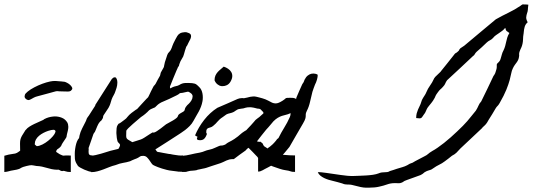

<svg xmlns="http://www.w3.org/2000/svg" viewBox="-22 -779 2417 870"><path d="M-2.4 -73.2Q7.3 -76.2 17.1 -78.4Q26.9 -80.6 35.6 -81.5Q42.5 -82 46.9 -83.3Q51.3 -84.5 54.9 -86.4Q58.6 -88.4 61.8 -90.8Q64.9 -93.3 69.3 -96.2Q68.8 -114.7 68.8 -125.5V-129.9Q68.8 -138.2 70.3 -145.8Q71.8 -153.3 77.1 -163.1Q82.5 -172.9 93.8 -189.9Q94.7 -189.9 94.7 -190.4Q94.7 -190.9 95.7 -191.4Q100.6 -198.2 110.8 -204.8Q121.1 -211.4 132.8 -217Q144.5 -222.7 155.5 -227.3Q166.5 -231.9 173.3 -235.4Q176.3 -236.8 176.5 -237.1Q176.8 -237.3 176.3 -237.3Q176.3 -237.8 176.5 -238Q176.8 -238.3 179.7 -239.7Q197.3 -249 218.8 -251Q222.7 -251.5 226.6 -251.5Q243.2 -251.5 258.3 -245.4Q273.4 -239.3 282.7 -224.6Q287.6 -215.8 287.6 -204.1Q287.6 -195.8 285.2 -186Q282.7 -176.3 281.5 -171.1Q280.3 -166 280 -163.1Q279.8 -160.2 279.3 -158.4Q278.8 -156.7 277.1 -154.1Q275.4 -151.4 272.2 -146.7Q269 -142.1 263.2 -133.3Q259.8 -128.4 258.5 -125.7Q257.3 -123 256.6 -121.1Q255.9 -119.1 254.4 -116.9Q252.9 -114.7 249.5 -111.3Q246.1 -107.9 243.2 -106.2Q240.2 -104.5 238 -102.8Q235.8 -101.1 234.4 -98.4Q232.9 -95.7 232.4 -90.8Q234.9 -89.4 239.3 -86.2Q243.7 -83 248.8 -80.1Q253.9 -77.1 259.8 -75.2Q263.2 -73.7 267.1 -73.7Q268.6 -73.7 270.5 -74.2Q274.9 -74.7 279.8 -74.7Q282.2 -74.7 287.4 -74.5Q292.5 -74.2 298.8 -74.2V0.5Q283.2 0.5 274.4 -2.9Q269 -4.9 265.1 -4.9Q262.7 -4.9 260.7 -3.9H258.8Q255.9 -3.9 253.9 -4.9Q252 -5.9 249.8 -7.3Q247.6 -8.8 244.6 -9.8Q243.2 -10.3 241.2 -10.3Q239.3 -10.3 236.8 -9.8Q222.7 -10.3 211.7 -12.7Q200.7 -15.1 190.2 -18.3Q179.7 -21.5 168.5 -23.9Q157.2 -26.4 143.1 -26.9Q134.8 -28.3 129.9 -29.3Q125 -30.3 121.1 -30.5Q117.2 -30.8 112.3 -29.8Q107.4 -28.8 98.6 -26.9Q88.4 -24.4 83.5 -22.7Q78.6 -21 75.7 -19.5Q72.8 -18.1 70.8 -16.6Q68.8 -15.1 65.2 -13.7Q61.5 -12.2 54.4 -10.5Q47.4 -8.8 34.7 -6.8Q27.3 -5.9 18.6 -3.2Q9.8 -0.5 -2.4 0.5ZM144.5 -116.7Q156.2 -117.2 170.2 -124.3Q184.1 -131.3 196.5 -141.4Q209 -151.4 218 -162.1Q227.1 -172.9 229 -180.7L229.5 -183.1Q229.5 -188.5 223.6 -190.4Q221.7 -190.9 219.7 -190.9Q211.4 -190.9 196.3 -186Q186 -182.6 175 -177Q164.1 -171.4 155 -163.8Q146 -156.2 140.6 -146.5Q135.7 -137.7 135.7 -127.4V-124Q139.2 -121.1 144.5 -116.7ZM229.5 -412.1Q244.1 -411.1 251 -410.4Q257.8 -409.7 260.3 -409.7L261.7 -409.2H260.3Q262.7 -409.2 269.5 -408.7Q274.4 -407.7 282 -403.8Q289.6 -399.9 295.7 -394.3Q301.8 -388.7 304.7 -382.3Q305.7 -380.4 305.7 -378.4Q305.7 -374.5 302.2 -371.1Q299.3 -367.2 295.2 -365.7Q291 -364.3 286.1 -364.3H281.2Q278.8 -364.3 274.9 -364.5Q271 -364.7 265.1 -364.7Q251.5 -364.7 246.1 -365.2Q240.7 -365.7 237.8 -366Q234.9 -366.2 231.9 -365.5Q229 -364.7 220.7 -362.5Q212.4 -360.4 196 -355.7Q179.7 -351.1 149.9 -343.3Q139.2 -340.8 131.8 -336.9Q124.5 -333 118.9 -329.8Q113.3 -326.7 108.9 -325.7H106.9Q103 -325.7 98.1 -328.6Q89.4 -334.5 89.4 -341.8Q89.4 -343.8 90.8 -349.4Q92.3 -355 104 -364.5Q115.7 -374 133.5 -383.3Q151.4 -392.6 169.7 -399.4Q188 -406.2 204.6 -409.7Q217.3 -412.1 225.1 -412.1Z M401.4 -171.9Q396 -155.8 390.4 -139.9Q384.8 -124 379.4 -108.4Q379.9 -105 379.9 -101.6Q379.9 -98.1 379.4 -94.7V-90.8Q379.4 -86.9 380.1 -83.3Q380.9 -79.6 384.3 -77.1Q387.7 -74.7 396 -74.7V0Q389.6 0 379.9 -2.9Q370.1 -5.9 360.1 -10.3Q350.1 -14.6 342 -19.3Q334 -23.9 331.1 -27.3Q330.1 -27.3 330.1 -29.3Q325.2 -36.1 321.8 -43.2Q318.4 -50.3 317.4 -59.1Q316.9 -65.9 316.9 -73.7Q316.9 -77.6 316.9 -85.4Q316.9 -93.3 318.6 -105Q320.3 -116.7 323.2 -127.4Q326.2 -138.2 331.1 -146.5Q334.5 -151.4 335.4 -152.3Q336.4 -153.3 336.4 -153.6Q336.4 -153.8 336.7 -155.8Q336.9 -157.7 338.4 -165Q341.8 -180.7 350.3 -197.3Q358.9 -213.9 365.7 -227.5Q367.2 -230.5 367.9 -232.2Q368.7 -233.9 369.1 -235.4Q369.6 -236.8 370.1 -238.5Q370.6 -240.2 372.1 -243.2Q375 -248 376.5 -249.8Q377.9 -251.5 380.4 -254.9Q387.2 -266.1 393.8 -275.9Q400.4 -285.6 406.7 -295.9Q409.2 -299.3 409.2 -299.8Q409.2 -300.3 410.2 -304.2Q428.7 -333.5 447.5 -362.8Q466.3 -392.1 484.9 -421.4Q491.7 -428.7 497.6 -428.7Q498 -428.7 501.2 -428.2Q504.4 -427.7 507.3 -419.9Q509.8 -414.1 509.8 -404.8Q509.8 -401.4 508.8 -392.6Q507.8 -383.8 500.5 -364.3Q498 -356 492.9 -347.4Q487.8 -338.9 483.9 -328.6Q480 -315.9 477.8 -308.6Q475.6 -301.3 469.7 -290.5Q463.4 -281.7 458.3 -273.2Q453.1 -264.6 446.8 -255.9Q445.3 -252 445.1 -250.2Q444.8 -248.5 444.8 -247.3Q444.8 -246.1 444.1 -244.1Q443.4 -242.2 440.4 -237.8Q438 -233.4 436.3 -232.2Q434.6 -231 432.4 -229Q430.2 -227.1 426.8 -222.2Q423.3 -217.3 418.5 -206.5Q416 -201.2 414.6 -197Q413.1 -192.9 410.2 -186.5Q408.7 -183.1 408 -181.6Q407.2 -180.2 406.2 -179Q405.3 -177.7 404.1 -176.3Q402.8 -174.8 401.4 -171.9Z M550.3 -185.5Q550.3 -172.4 549.8 -165.5V-163.1Q549.8 -157.7 551.3 -153.8Q552.7 -149.9 558.6 -146Q564.5 -142.1 577.6 -134.8Q593.3 -140.1 601.3 -142.3Q609.4 -144.5 616 -147Q622.6 -149.4 631.3 -154.8Q640.1 -160.2 657.7 -171.9Q664.6 -176.3 667.2 -177.7Q669.9 -179.2 670.9 -179.2Q671.4 -179.2 671.9 -178.7Q672.4 -178.2 673.3 -178.2H674.8Q679.7 -178.7 688.7 -184.6Q697.8 -190.4 706.8 -197.3Q715.8 -204.1 722.7 -209.7Q729.5 -215.3 730.5 -215.8Q751 -226.6 761.7 -233.2Q772.5 -239.7 777.3 -243.9Q782.2 -248 783.2 -250.7Q784.2 -253.4 785.2 -255.9Q786.1 -258.3 789.1 -261Q792 -263.7 800.8 -268.6Q810.1 -273.4 812.3 -276.1Q814.5 -278.8 814.9 -281.5Q815.4 -284.2 816.9 -288.6Q818.4 -293 826.2 -302.2Q826.7 -302.7 833.3 -308.8Q839.8 -314.9 845.2 -323.7Q850.6 -332.5 850.8 -342.3Q851.1 -352.1 838.9 -359.4Q835 -362.3 833 -363Q831.1 -363.8 828.4 -363.5Q825.7 -363.3 820.6 -361.8Q815.4 -360.4 805.2 -358.4Q797.4 -357.9 794.7 -357.2Q792 -356.4 790.8 -355.2Q789.6 -354 787.6 -352.3Q785.6 -350.6 779.8 -347.7Q762.7 -339.4 744.9 -330.8Q727.1 -322.3 708.5 -314.9Q698.2 -309.1 693.6 -305.2Q689 -301.3 686.3 -298.3Q683.6 -295.4 681.4 -293.5Q679.2 -291.5 673.3 -289.6Q665.5 -286.6 661.1 -284.2Q656.7 -281.7 654.3 -279.8Q651.9 -277.8 649.9 -275.6Q647.9 -273.4 645 -270.5Q642.6 -269 640.9 -267.1Q639.2 -265.1 636.7 -263.2Q631.8 -259.3 627 -255.6Q622.1 -252 616.7 -248.5Q612.8 -245.1 602.1 -236.1Q591.3 -227.1 579.8 -217Q568.4 -207 559.3 -198Q550.3 -189 550.3 -185.5ZM391.1 -73.7Q399.4 -73.7 411.6 -76.4Q423.8 -79.1 436.5 -82.8Q449.2 -86.4 460.4 -90.1Q471.7 -93.8 478.5 -95.7Q487.3 -97.7 496.6 -100.1Q505.9 -102.5 514.6 -104.5Q520.5 -113.8 521.5 -118.7Q522 -120.6 522 -122.1Q522 -124 520.5 -126.5Q519 -128.9 515.9 -131.3Q512.7 -133.8 510.3 -139.2Q508.8 -143.6 507.3 -153.6Q505.9 -163.6 505.4 -174.8V-180.2Q505.4 -188.5 506.3 -197.5Q507.3 -206.5 510.3 -210.9Q513.2 -215.8 514.4 -217.3Q515.6 -218.8 516.6 -219Q517.6 -219.2 519.5 -220Q521.5 -220.7 525.9 -224.1Q534.2 -231 542.2 -236.3Q550.3 -241.7 555.7 -249.5Q562.5 -258.3 574 -267.3Q585.4 -276.4 595.7 -283.2Q596.7 -284.2 598.6 -284.2Q609.9 -296.4 620.4 -308.1Q630.9 -319.8 642.1 -331.5Q645.5 -335 647 -336.2Q648.4 -337.4 649.2 -338.6Q649.9 -339.8 650.9 -341.8Q651.9 -343.8 654.3 -348.6Q658.2 -356.9 662.4 -365.7Q666.5 -374.5 671.4 -383.3Q673.8 -388.2 674.8 -389.4Q675.8 -390.6 676.5 -391.4Q677.2 -392.1 678.7 -393.3Q680.2 -394.5 683.1 -399.4Q688 -408.7 692.9 -418Q697.8 -427.2 703.1 -436Q704.6 -440.4 704.8 -442.6Q705.1 -444.8 705.6 -446.5Q706.1 -448.2 706.8 -450.4Q707.5 -452.6 710.4 -457Q716.3 -467.8 718.3 -470.9Q720.2 -474.1 720.7 -475.8Q721.2 -477.5 721.7 -481.4Q722.2 -485.4 725.1 -497.1Q727.5 -505.4 730.5 -513.4Q733.4 -521.5 735.8 -529.8Q738.8 -538.1 743.9 -542.7Q749 -547.4 752.4 -554.2Q754.9 -559.1 756.1 -562.5Q757.3 -565.9 759 -570.8Q760.7 -575.7 763.9 -582.8Q767.1 -589.8 773.4 -601.6Q776.9 -607.9 781.2 -615.5Q785.6 -623 792.5 -627Q795.9 -629.9 803.5 -631.6Q811 -633.3 815.9 -633.3Q818.8 -633.3 820.3 -633.1Q821.8 -632.8 822.8 -632.8Q823.7 -632.8 825 -632.3Q826.2 -631.8 828.6 -630.9Q839.4 -627.9 842.3 -622.1Q843.8 -618.7 843.8 -614.3Q843.8 -611.8 842.5 -607.2Q841.3 -602.5 837.2 -595.5Q833 -588.4 830.6 -582.5Q828.1 -577.1 827.4 -575.7Q826.7 -574.2 826.4 -573.5Q826.2 -572.8 825.2 -571.8Q824.2 -570.8 821.8 -566.9Q818.8 -558.1 816.4 -550.3Q814 -542.5 811.5 -533.2Q809.1 -522.5 802.2 -512.7Q795.4 -502.9 790.5 -487.8Q789.6 -483.9 789.3 -482.7Q789.1 -481.4 788.8 -480.7Q788.6 -480 787.6 -479Q786.6 -478 784.2 -474.1Q782.2 -469.2 781.2 -466.8Q780.3 -464.4 777.8 -459.5Q770.5 -441.9 762.9 -423.8Q755.4 -405.8 748.5 -387.7Q748.5 -386.7 748.3 -386.2Q748 -385.7 748 -385.3Q748.5 -383.3 748.5 -381.3Q748.5 -379.4 749.5 -378.4Q752 -379.4 753.9 -380.6Q755.9 -381.8 758.8 -383.3Q767.1 -387.2 775.4 -388.7Q783.7 -390.1 790.5 -394Q797.4 -398.4 803.5 -400.4Q809.6 -402.3 816.2 -402.8Q822.8 -403.3 830.6 -403.1Q838.4 -402.8 848.1 -402.3Q861.8 -400.9 867.9 -396.2Q874 -391.6 880.9 -384.3Q886.7 -378.9 890.4 -371.1Q894 -363.3 895.5 -354.7Q897 -346.2 897 -337.4Q897 -328.1 895.5 -320.3Q893.1 -307.1 888.7 -295.7Q884.3 -284.2 878.7 -273.7Q873 -263.2 866.7 -252.7Q860.4 -242.2 854.5 -231Q847.7 -218.3 837.4 -208Q827.1 -197.8 816.7 -189.7Q806.2 -181.6 797.9 -176.5Q789.6 -171.4 787.1 -169.4Q760.7 -152.3 734.6 -135.5Q708.5 -118.7 682.1 -102.1Q686.5 -95.2 689 -92.5Q691.4 -89.8 700.7 -89.4Q706.5 -88.4 710 -87.6Q713.4 -86.9 716.1 -86.4Q718.8 -85.9 721.4 -85.4Q724.1 -85 729.5 -84Q733.4 -83 737.5 -82.5Q741.7 -82 745.1 -81.1H748.5Q761.2 -78.1 776.9 -76.2Q787.6 -74.2 798.3 -74.2Q802.7 -74.2 807.1 -74.7V0Q806.2 -0.5 802.2 -0.7Q798.3 -1 794.2 -1Q790 -1 786.4 -1.2Q782.7 -1.5 781.7 -2Q770 -3.9 757.3 -5.1Q744.6 -6.3 733.4 -9.3Q710.4 -15.1 693.6 -21.7Q676.8 -28.3 671.4 -31.7Q667.5 -34.2 663.1 -41Q658.7 -47.9 653.6 -54.9Q648.4 -62 642.1 -67.9Q635.7 -72.8 628.4 -72.8H627Q619.6 -72.8 617.2 -72Q614.7 -71.3 612.1 -69.6Q609.4 -67.9 604.5 -64.7Q599.6 -61.5 586.9 -57.1Q584 -56.6 577.1 -53Q570.3 -49.3 567.4 -48.3Q558.6 -45.4 551 -43.9Q543.5 -42.5 535.9 -41Q528.3 -39.6 520 -37.4Q511.7 -35.2 501 -30.8Q486.8 -27.3 473.6 -22Q460.4 -16.6 446.8 -11.5Q433.1 -6.3 419.4 -2.7Q405.8 1 391.1 1Z M950.2 -415Q950.2 -427.7 954.1 -436.5Q958 -445.3 964.1 -452.1Q970.2 -459 977.5 -464.8Q984.9 -470.7 991.7 -477.1Q1002.4 -473.6 1011.5 -467.5Q1020.5 -461.4 1025.6 -452.9Q1030.8 -444.3 1030.5 -433.6Q1030.3 -422.9 1022.9 -409.7Q1016.1 -397.9 1005.9 -393.1Q996.6 -388.7 987.8 -388.7Q986.3 -388.7 980.2 -388.9Q974.1 -389.2 964.6 -396Q955.1 -402.8 950.2 -415ZM1159.2 -283.2Q1155.8 -285.2 1153.6 -285.9Q1151.4 -286.6 1149.2 -286.6Q1147 -286.6 1144.3 -286.9Q1141.6 -287.1 1137.7 -288.6Q1128.4 -291.5 1114.7 -293H1108.4Q1098.1 -293 1089.4 -290.5Q1084 -288.6 1081.8 -288.1Q1079.6 -287.6 1077.6 -287.4Q1075.7 -287.1 1073.2 -286.9Q1070.8 -286.6 1065.4 -285.6Q1058.1 -284.7 1054.2 -282.7Q1050.3 -280.8 1046.6 -278.1Q1043 -275.4 1038.6 -272.7Q1034.2 -270 1026.4 -267.6Q1016.1 -265.1 1011.5 -263.7Q1006.8 -262.2 1003.9 -260.5Q1001 -258.8 997.8 -256.1Q994.6 -253.4 987.3 -248.5Q979 -243.2 973.6 -238.3Q968.3 -233.4 963.9 -228.3Q959.5 -223.1 954.8 -218.3Q950.2 -213.4 943.8 -208.5Q938 -203.6 932.4 -202.1Q926.8 -200.7 922.4 -199Q918 -197.3 915.3 -193.6Q912.6 -189.9 912.6 -181.2V-178.7Q912.6 -176.3 913.3 -175.5Q914.1 -174.8 915 -173.8L915.5 -172.9Q915.5 -171.9 915 -170.2Q914.6 -168.5 911.1 -161.1Q902.8 -143.6 885.7 -143.6Q879.4 -143.6 872.6 -145.5Q870.1 -150.9 870.1 -153.8Q870.1 -154.8 871.1 -156Q872.1 -157.2 873.5 -157.7Q874 -157.7 874 -158.2Q874 -158.7 872.6 -159.2Q871.1 -159.7 861.8 -165.5Q877 -202.1 903.1 -235.6Q929.2 -269 962.9 -290.5Q986.3 -300.3 1008.8 -310.3Q1031.2 -320.3 1054.7 -330.6Q1058.1 -331.5 1059.3 -332Q1060.5 -332.5 1061.5 -332.8Q1062.5 -333 1064 -333.3Q1065.4 -333.5 1069.3 -334Q1072.8 -334.5 1074.2 -334.5Q1075.7 -334.5 1076.7 -334.5Q1077.6 -334.5 1079.1 -334.2Q1080.6 -334 1084 -334Q1091.3 -335 1098.1 -336.9Q1105 -338.9 1111.8 -340.3Q1118.7 -341.8 1125.7 -342Q1132.8 -342.3 1141.1 -340.3Q1146 -338.9 1152.6 -337.4Q1159.2 -335.9 1166.5 -333.7Q1173.8 -331.5 1180.7 -328.9Q1187.5 -326.2 1192.9 -323.2Q1203.6 -316.9 1211.2 -313.7Q1218.8 -310.5 1226.1 -310.5H1228Q1233.9 -310.5 1241.2 -313.5Q1248.5 -316.4 1259.3 -323.2Q1265.6 -327.1 1268.1 -329.6Q1270.5 -332 1272.5 -333.5Q1274.4 -335 1278.6 -335.4Q1282.7 -335.9 1293 -335.9Q1301.8 -335.9 1306.2 -335.4Q1310.5 -335 1313.7 -333.7Q1316.9 -332.5 1319.6 -330.6Q1322.3 -328.6 1327.6 -325.2Q1327.6 -316.9 1328.1 -312Q1328.6 -309.6 1328.6 -307.1Q1328.6 -304.7 1328.1 -301.5Q1327.6 -298.3 1326.2 -294.9Q1324.7 -291.5 1320.3 -286.6Q1310.1 -275.4 1300.5 -269.8Q1291 -264.2 1282 -261.2Q1272.9 -258.3 1264.2 -256.3Q1255.4 -254.4 1246.1 -250.2Q1236.8 -246.1 1226.8 -238.3Q1216.8 -230.5 1205.6 -215.8Q1198.7 -207 1194.6 -202.9Q1190.4 -198.7 1184.1 -191.4Q1173.8 -178.2 1163.1 -165.3Q1152.3 -152.3 1142.1 -138.2Q1144.5 -137.7 1145.8 -137.7Q1147 -137.7 1149.4 -136.7H1151.4Q1153.8 -136.2 1154.8 -136.2Q1155.3 -136.2 1155.5 -136.5Q1155.8 -136.7 1156.2 -137.2Q1156.2 -137.7 1156.7 -137.7L1157.2 -137.2Q1158.2 -136.7 1162.1 -133.8Q1166 -131.3 1167.5 -129.4Q1168.9 -127.4 1169.7 -125.2Q1170.4 -123 1171.6 -120.8Q1172.9 -118.7 1175.8 -115.7Q1181.6 -112.8 1187.3 -108.4Q1192.9 -104 1198.2 -99.4Q1203.6 -94.7 1209.2 -90.3Q1214.8 -85.9 1220.2 -83Q1227.5 -81.5 1238.8 -80.1Q1250 -78.6 1262.9 -77.4Q1275.9 -76.2 1289.6 -75.4Q1303.2 -74.7 1314.9 -74.7V0Q1305.7 0 1301.8 -0.7Q1297.9 -1.5 1294.4 -2.7Q1291 -3.9 1285.6 -5.4Q1280.3 -6.8 1268.6 -8.3Q1260.7 -9.3 1246.1 -13.9Q1231.4 -18.6 1215.6 -24.4Q1199.7 -30.3 1186 -36.1Q1172.4 -42 1166.5 -44.9Q1159.2 -48.3 1156.7 -51Q1154.3 -53.7 1150.4 -59.1Q1148.9 -62 1147 -64.2Q1145 -66.4 1143.1 -69.3Q1143.1 -70.3 1142.6 -70.3Q1142.1 -70.3 1141.1 -71.3Q1132.3 -81.1 1123 -90.3Q1113.8 -99.6 1104 -109.4Q1101.1 -107.4 1099.4 -106Q1097.7 -104.5 1096.4 -103.3Q1095.2 -102.1 1094 -100.6Q1092.8 -99.1 1090.3 -96.7Q1076.2 -86.9 1063.2 -77.4Q1050.3 -67.9 1037.6 -58.1Q1024.4 -58.1 1017.6 -56.4Q1010.7 -54.7 1004.2 -51.8Q997.6 -48.8 988.5 -44.4Q979.5 -40 961.9 -34.7Q949.2 -30.8 936.8 -26.6Q924.3 -22.5 911.6 -18.1Q906.2 -16.6 903.6 -16.1Q900.9 -15.6 898.4 -15.1Q896 -14.6 892.6 -13.9Q889.2 -13.2 882.8 -11.7Q876 -10.7 874 -10Q872.1 -9.3 870.8 -8.8Q869.6 -8.3 867.4 -7.6Q865.2 -6.8 857.9 -6.3Q850.6 -5.4 847.4 -5.4Q844.2 -5.4 841.8 -5.1Q839.4 -4.9 836.4 -4.2Q833.5 -3.4 827.1 -2Q822.8 0 817.9 0H802.7V-72.8Q822.8 -74.2 841.3 -78.9Q859.9 -83.5 882.8 -87.4Q890.6 -88.9 896 -90.8Q901.4 -92.8 905.8 -94.5Q910.2 -96.2 915.3 -97.9Q920.4 -99.6 928.2 -101.1Q939.9 -103.5 950 -108.4Q960 -113.3 971.2 -117.7Q975.1 -119.1 977.8 -119.4Q980.5 -119.6 982.7 -119.6Q984.9 -119.6 987.3 -120.1Q989.7 -120.6 993.7 -122.1Q997.1 -123 999 -124.3Q1001 -125.5 1002.7 -127Q1004.4 -128.4 1006.6 -130.1Q1008.8 -131.8 1012.7 -133.8Q1030.3 -142.6 1040 -149.2Q1049.8 -155.8 1056.4 -161.1Q1063 -166.5 1068.6 -171.6Q1074.2 -176.8 1084 -183.1Q1087.9 -186 1089.8 -186.8Q1091.8 -187.5 1092.8 -188.2Q1093.8 -189 1095.2 -190.4Q1096.7 -191.9 1100.1 -195.8Q1106.9 -203.1 1114.3 -210.7Q1121.6 -218.3 1128.4 -226.6Q1135.3 -236.3 1144.3 -242.2Q1153.3 -248 1162.1 -256.8Q1167.5 -261.7 1170.4 -264.2Q1171.9 -265.1 1171.9 -267.1Q1171.9 -269 1170.4 -271.5Q1167.5 -273.9 1164.8 -277.1Q1162.1 -280.3 1159.2 -283.2Z M1147.5 -76.2Q1158.2 -76.2 1161.1 -78.6Q1173.3 -84.5 1177 -87.2Q1180.7 -89.8 1181.4 -91.8Q1182.1 -93.8 1182.4 -96.2Q1182.6 -98.6 1187 -103.5Q1189.5 -106.4 1193.1 -108.9Q1196.8 -111.3 1201.7 -115Q1206.5 -118.7 1213.1 -124.8Q1219.7 -130.9 1228.5 -141.6Q1231.4 -145 1231.9 -146.2Q1232.4 -147.5 1232.9 -147.9Q1233.4 -148.4 1234.6 -149.4Q1235.8 -150.4 1239.7 -153.3Q1252 -178.2 1266.1 -200.9Q1280.3 -223.6 1291.5 -249Q1293.5 -254.4 1293.9 -256.8Q1294.4 -259.3 1294.4 -261Q1294.4 -262.7 1294.4 -265.1Q1294.4 -267.6 1295.9 -273.4Q1296.9 -278.3 1299.1 -282.5Q1301.3 -286.6 1303.7 -290.8Q1306.2 -294.9 1309.1 -300.3Q1312 -305.7 1314.9 -313.5Q1317.4 -319.8 1318.4 -325.2Q1319.3 -330.6 1321.3 -337.4Q1327.6 -352.5 1334.2 -367.4Q1340.8 -382.3 1347.7 -397.5Q1349.1 -399.9 1349.6 -400.4Q1350.1 -400.9 1350.3 -401.4Q1350.6 -401.9 1351.1 -402.6Q1351.6 -403.3 1353.5 -406.2Q1354.5 -407.7 1355.7 -411.4Q1356.9 -415 1357.9 -417.5Q1364.3 -430.2 1372.3 -436.5Q1380.4 -442.9 1388.7 -444.8Q1393.6 -445.8 1397.9 -445.8Q1401.4 -445.8 1406.5 -444.8Q1411.6 -443.8 1417 -440.9Q1417.5 -439 1417.5 -436Q1417.5 -433.6 1416.7 -429Q1416 -424.3 1414.3 -418.2Q1412.6 -412.1 1410.2 -406Q1407.7 -399.9 1405.3 -395.5Q1402.3 -387.2 1399.2 -379.2Q1396 -371.1 1393.6 -362.8Q1388.2 -342.3 1383.1 -318.6Q1377.9 -294.9 1368.7 -277.3Q1363.8 -267.1 1363.5 -262.5Q1363.3 -257.8 1363.3 -252.9Q1363.3 -248 1361.3 -241Q1359.4 -233.9 1350.6 -218.8Q1335.4 -192.4 1320.1 -166.3Q1304.7 -140.1 1289.6 -113.3Q1279.8 -101.6 1268.8 -88.1Q1257.8 -74.7 1245.6 -61.8Q1233.4 -48.8 1220 -37.8Q1206.5 -26.9 1192.4 -20.5Q1185.1 -17.1 1179.2 -13.7Q1173.3 -10.3 1168.2 -7.6Q1163.1 -4.9 1158.2 -3.2Q1153.3 -1.5 1147.5 -1.5Z M2369.1 -678.2Q2358.9 -669.4 2355.5 -657.7Q2352.1 -646 2351.1 -631.8Q2350.6 -627.9 2350.6 -627V-627.9Q2351.1 -629.9 2351.1 -630.1Q2351.1 -630.4 2350.1 -624Q2349.1 -618.7 2348.6 -613Q2348.1 -607.4 2348.1 -602.1Q2347.7 -589.8 2345.7 -581.1Q2343.8 -572.3 2341.1 -565.7Q2338.4 -559.1 2335.7 -554Q2333 -548.8 2331.5 -543Q2330.1 -537.6 2330.1 -534.7V-533.2Q2330.6 -531.7 2330.6 -529.3Q2330.6 -527.3 2330.1 -523.9Q2329.1 -515.1 2326.4 -508.8Q2323.7 -502.4 2319.6 -496.8Q2315.4 -491.2 2310.8 -484.9Q2306.2 -478.5 2301.8 -469.2Q2296.9 -459.5 2294.7 -447.3Q2292.5 -435.1 2287.6 -416.7Q2282.7 -398.4 2272.5 -372.8Q2262.2 -347.2 2241.7 -311.5Q2238.8 -306.2 2236.3 -303.2Q2233.9 -300.3 2231.9 -298.3Q2230 -296.4 2228.3 -294.4Q2226.6 -292.5 2224.6 -289.1Q2216.3 -274.9 2208.5 -262Q2200.7 -249 2192.4 -236.3Q2188 -228.5 2185.3 -224.1Q2182.6 -219.7 2179.9 -216.6Q2177.2 -213.4 2173.8 -210.2Q2170.4 -207 2164.6 -201.7Q2163.6 -200.7 2163.6 -200.2Q2163.6 -199.7 2162.6 -198.7Q2137.7 -175.3 2113.3 -152.3Q2088.9 -129.4 2064 -106Q2054.2 -94.7 2046.4 -87.2Q2038.6 -79.6 2025.9 -73.2Q2017.6 -66.4 2009.5 -60.1Q2001.5 -53.7 1993.2 -47.9Q1981 -38.6 1968 -32.5Q1955.1 -26.4 1941.4 -16.6Q1936 -12.7 1933.1 -11.2Q1930.2 -9.8 1927.7 -9Q1925.3 -8.3 1921.9 -7.3Q1918.5 -6.3 1912.1 -3.9Q1905.3 -1 1902.3 1.2Q1899.4 3.4 1897.2 5.4Q1895 7.3 1892.3 9.3Q1889.6 11.2 1883.8 14.2Q1868.7 19.5 1853.8 25.1Q1838.9 30.8 1823.2 36.1Q1814.5 39.1 1811.3 40.8Q1808.1 42.5 1806.6 43.7Q1805.2 44.9 1803.7 45.9Q1802.2 46.9 1797.4 48.8Q1793.5 50.3 1790.8 50.8Q1788.1 51.3 1784.7 51.3Q1781.2 51.3 1777.1 51Q1772.9 50.8 1766.6 50.8Q1748.5 50.8 1732.4 56.6Q1716.3 62.5 1695.8 66.9Q1677.2 71.3 1651.9 71.3Q1649.4 71.3 1633.8 71.3Q1618.2 71.3 1575.7 59.6Q1567.9 57.6 1562.3 57.4Q1556.6 57.1 1551.5 57.1Q1546.4 57.1 1541 56.2Q1535.6 55.2 1528.8 52.2Q1518.1 48.8 1507.3 46.1Q1496.6 43.5 1485.4 40.5Q1476.6 38.6 1466.3 35.4Q1456.1 32.2 1446.5 27.6Q1437 22.9 1429.4 16.6Q1421.9 10.3 1418 1.5Q1419.4 1 1422.9 1Q1426.3 1 1433.8 1.7Q1441.4 2.4 1456.1 4.4Q1470.7 6.3 1488 9Q1505.4 11.7 1522 13.9Q1538.6 16.1 1552.7 17.6Q1563.5 18.6 1570.8 18.6H1575.7Q1587.4 18.1 1603.8 17.6Q1620.1 17.1 1636.7 16.1Q1653.3 15.1 1668.2 12.9Q1683.1 10.7 1692.9 6.8Q1700.7 3.4 1707.8 2.4Q1714.8 1.5 1720.9 1.5Q1727.1 1.5 1732.9 0.7Q1738.8 0 1744.6 -3.9Q1752.9 -6.3 1760.5 -8.8Q1768.1 -11.2 1776.4 -14.2Q1789.1 -18.1 1801 -21.5Q1813 -24.9 1823.2 -30.3Q1831.1 -35.2 1834.5 -36.9Q1837.9 -38.6 1840.8 -39.3Q1843.8 -40 1847.4 -41.7Q1851.1 -43.5 1859.4 -48.8L1900.4 -70.3Q1906.7 -73.2 1910.4 -75.7Q1914.1 -78.1 1917.5 -81.1Q1920.9 -84 1925.3 -87.4Q1929.7 -90.8 1937.5 -95.2Q1947.8 -100.6 1961.4 -110.1Q1975.1 -119.6 1990 -131.3Q2004.9 -143.1 2020.3 -156.7Q2035.6 -170.4 2049.6 -183.6Q2063.5 -196.8 2075.4 -208.7Q2087.4 -220.7 2095.2 -230Q2105 -241.2 2114.5 -253.4Q2124 -265.6 2134.3 -277.8Q2138.2 -284.2 2140.9 -289.3Q2143.6 -294.4 2145.8 -299.6Q2147.9 -304.7 2150.9 -309.6Q2153.8 -314.5 2158.7 -319.8Q2172.9 -348.6 2186.8 -377.4Q2200.7 -406.2 2214.4 -435.5Q2215.3 -436.5 2216.3 -437.5Q2217.3 -438.5 2217.8 -439.9Q2219.7 -443.8 2220.7 -445.3Q2221.2 -445.3 2221.7 -447Q2222.2 -448.7 2223.1 -451.2Q2224.1 -453.6 2225.1 -457.5Q2226.6 -462.4 2227.3 -464.8Q2228 -467.3 2228.5 -470Q2229 -472.7 2229 -476.1Q2229 -479.5 2229 -486.3Q2229.5 -489.7 2231.7 -491.7Q2233.9 -493.7 2236.3 -496.1Q2238.8 -498.5 2241.5 -502Q2244.1 -505.4 2246.1 -511.7Q2248 -518.1 2249.5 -523.2Q2251 -528.3 2252.2 -532.7Q2253.4 -537.1 2255.1 -541.5Q2256.8 -545.9 2259.8 -551.3Q2264.6 -561.5 2267.1 -570.6Q2269.5 -579.6 2271.5 -588.9Q2273.4 -598.1 2276.4 -608.2Q2279.3 -618.2 2286.1 -629.4Q2281.2 -633.3 2278.6 -635Q2275.9 -636.7 2273.9 -638.2Q2272 -639.6 2270.8 -642.1Q2269.5 -644.5 2268.1 -650.4V-651.4Q2268.1 -651.9 2267.1 -652.8Q2261.7 -645.5 2254.4 -639.9Q2247.1 -634.3 2239.7 -629.4Q2232.4 -624.5 2225.1 -619.4Q2217.8 -614.3 2212.4 -607.4Q2206.5 -600.6 2198.5 -596.7Q2190.4 -592.8 2183.6 -586.4Q2172.4 -575.2 2160.9 -564.9Q2149.4 -554.7 2137.7 -544.4Q2134.3 -541.5 2132.6 -538.8Q2130.9 -536.1 2129.4 -533.7Q2127.9 -531.2 2126 -528.8Q2124 -526.4 2120.6 -524.4Q2091.8 -497.1 2062.7 -470Q2033.7 -442.9 2003.9 -415.5Q1998 -407.2 1995.6 -400.6Q1993.2 -394 1984.9 -385.3Q1981 -380.9 1978.3 -378.4Q1975.6 -376 1973.1 -373.8Q1970.7 -371.6 1967.8 -368.4Q1964.8 -365.2 1961.4 -359.9Q1954.1 -350.1 1952.1 -345.5Q1950.2 -340.8 1947.8 -335.7Q1945.3 -330.6 1939.9 -322.5Q1934.6 -314.5 1921.4 -298.8Q1917 -293.9 1914.8 -290Q1912.6 -286.1 1910.9 -282.5Q1909.2 -278.8 1907.7 -275.1Q1906.2 -271.5 1903.8 -267.1Q1902.8 -265.6 1901.4 -263.9Q1899.9 -262.2 1898.4 -259.8Q1894.5 -254.4 1892.1 -250.5Q1889.6 -246.6 1886.7 -244.6Q1883.8 -242.7 1878.9 -242.7Q1873.5 -242.7 1863.8 -244.1Q1863.8 -256.3 1866.2 -265.4Q1868.7 -274.4 1872.1 -282.5Q1875.5 -290.5 1879.6 -298.6Q1883.8 -306.6 1886.7 -316.4Q1888.7 -323.7 1891.4 -328.9Q1894 -334 1897 -338.6Q1899.9 -343.3 1903.3 -348.4Q1906.7 -353.5 1909.7 -360.8Q1916.5 -377.4 1926.5 -391.1Q1936.5 -404.8 1944.8 -422.9Q1945.3 -424.3 1945.8 -424.8V-425.3L1948.7 -428.2Q1948.7 -429.2 1949.5 -429.9Q1950.2 -430.7 1951.2 -431.6Q1956.5 -437 1962.6 -442.6Q1968.8 -448.2 1974.1 -453.6Q1976.1 -455.6 1976.1 -456.5Q1990.2 -473.6 2003.9 -491Q2017.6 -508.3 2031.2 -525.4Q2036.6 -532.7 2038.6 -534.9Q2040.5 -537.1 2041.3 -537.6Q2042 -538.1 2043.2 -538.3Q2044.4 -538.6 2048.8 -542Q2054.7 -546.9 2056.4 -548.8Q2058.1 -550.8 2058.3 -551.8Q2058.6 -552.7 2059.3 -554.4Q2060.1 -556.2 2064 -560.1Q2067.9 -563.5 2072.3 -565.7Q2076.7 -567.9 2081.5 -571.8Q2117.2 -602.1 2153.1 -631.8Q2189 -661.6 2224.6 -691.4Q2252 -707 2281 -720.9Q2310.1 -734.9 2335.4 -752Q2340.3 -755.4 2342.3 -757.1Q2344.2 -758.8 2345.9 -759Q2347.7 -759.3 2349.6 -759Q2351.6 -758.8 2356.4 -758.8H2359.9Q2363.8 -758.8 2366.5 -758.3Q2369.1 -757.8 2372.1 -757.8Q2370.6 -748 2370.4 -743.2Q2370.1 -738.3 2369.9 -734.9Q2369.6 -731.4 2368.7 -727.1Q2367.7 -722.7 2364.7 -713.9Q2364.7 -712.4 2364.3 -711.9Q2363.8 -711.4 2363.8 -710.4Q2362.3 -704.1 2362.3 -699.7Q2362.3 -695.3 2363.8 -690.2Q2365.2 -685.1 2369.1 -678.2Z"/></svg>

Font: DimaRavanNevis
Style: regular
Weight: 400
Designer: R.Balvardi
Foundry: Dima Software Group
Version: Version 1.00;May 26, 2019;FontCreator 11.5.0.2427 64-bit